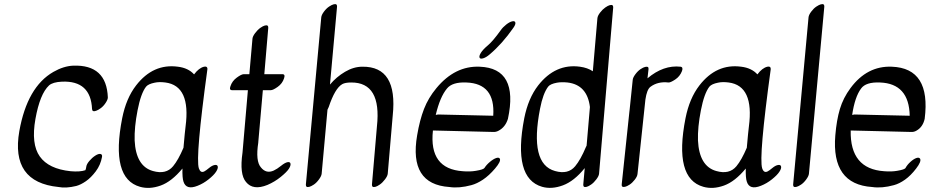

<svg xmlns="http://www.w3.org/2000/svg" viewBox="-20 -862 4497 924"><path d="M471 -107Q464 -68 441 -37.5Q418 -7 393.5 10Q369 27 347 33Q297 45 262 38Q30 15 73 -231Q111 -444 237 -516Q286 -544 332 -546Q493 -552 499 -393Q499 -383 488.5 -367Q478 -351 465 -341.5Q452 -332 443 -329Q424 -322 423 -337Q417 -475 278 -469Q234 -467 216 -451Q172 -410 150.5 -289.5Q129 -169 171.5 -109Q214 -49 320 -38Q365 -34 391 -43Q394 -50 395.5 -61Q397 -72 410 -87.5Q423 -103 438.5 -113Q454 -123 463.5 -121Q473 -119 471 -107Z M931 32Q876 54 863 12Q857 -5 858 -51Q806 12 753 31Q700 50 654 37Q511 -3 568 -293Q587 -389 635 -451Q717 -557 836 -541Q886 -535 914 -504Q937 -535 962 -541Q970 -543 974.5 -539.5Q979 -536 978 -528Q920 -105 937 -52Q945 -28 963 -37Q971 -41 986 -53.5Q1001 -66 1013.5 -68Q1026 -70 1028 -60.5Q1030 -51 1019.5 -35Q1009 -19 984 1Q959 21 931 32ZM863 -151Q870 -231 873 -253Q899 -449 776 -465Q746 -469 724 -464Q694 -458 683 -445Q658 -413 642 -331Q626 -249 628 -186Q634 -62 716 -39Q779 -21 813 -62Q838 -92 863 -151Z M1267 28Q1198 56 1164 14Q1132 -23 1147 -127L1173 -428H1097Q1082 -428 1089 -447Q1097 -472 1119.5 -488.5Q1142 -505 1153 -505H1180L1195 -676Q1196 -687 1208 -703Q1220 -719 1233 -728Q1246 -737 1254 -739Q1272 -744 1271 -728L1252 -505Q1296 -505 1339 -505Q1354 -505 1347 -485Q1339 -460 1316.5 -444Q1294 -428 1283 -428H1245L1223 -178Q1223 -177 1223 -176Q1209 -86 1236 -56Q1261 -25 1297 -41Q1314 -49 1332.5 -64Q1351 -79 1363.5 -81.5Q1376 -84 1378 -74.5Q1380 -65 1370 -49.5Q1360 -34 1331 -10.5Q1302 13 1267 28Z M1585 -841Q1603 -846 1602 -830L1568 -455Q1599 -492 1640.5 -516.5Q1682 -541 1724 -541Q1895 -543 1870 -306L1846 -26Q1845 -15 1833 1Q1821 17 1808 26Q1795 35 1787 37Q1769 42 1770 26L1794 -254Q1817 -466 1670 -465Q1641 -465 1627 -457Q1592 -437 1562 -347Q1560 -341 1556 -334L1528 -26Q1527 -15 1515 1.5Q1503 18 1490 26.5Q1477 35 1469 37Q1451 42 1452 26L1526 -778Q1527 -790 1539 -806Q1551 -822 1564 -830.5Q1577 -839 1585 -841Z M2450.5 -728Q2396.8 -651 2336.3 -600Q2320.1 -586 2305.7 -581.5Q2291.3 -577 2287.9 -584.5Q2284.6 -592 2294 -607.5Q2303.3 -623 2328.2 -644Q2353 -665 2389.4 -716Q2399.8 -731 2416.4 -744Q2433 -757 2445.8 -759.5Q2458.5 -762 2460.2 -753Q2461.9 -744 2450.5 -728ZM2063.5 -234Q2043.3 -49 2207.3 -38Q2242.1 -35 2270.5 -40Q2307 -46 2311.7 -54Q2321 -69 2337.8 -83Q2354.5 -97 2367.9 -101.5Q2381.3 -106 2385.6 -98Q2391.4 -85 2362.5 -51Q2333.5 -17 2304.3 2.5Q2275.1 22 2248.5 29Q2189.1 45 2142.7 38Q1946.8 25 1987.5 -211Q1999.8 -284 2020.5 -337.5Q2041.2 -391 2080.3 -438Q2169.8 -546 2288.3 -541Q2476.7 -534 2424.4 -290Q2411.9 -250 2379.4 -233Q2366.8 -226 2352.9 -227ZM2077 -309Q2084.2 -311 2088.2 -311L2353.7 -305Q2364.2 -460 2224.7 -465Q2156.9 -468 2131.1 -436Q2097.6 -396 2077 -309Z M2914 -837Q2932 -842 2931 -826L2863 -26Q2862 -15 2850 1Q2838 17 2825 26Q2812 35 2804 37Q2786 42 2787 26L2794 -53Q2743 10 2689 30Q2635 50 2589 37Q2447 -4 2503 -293Q2522 -389 2570 -451Q2653 -557 2771 -541Q2808 -536 2833 -519L2855 -774Q2856 -786 2868 -801.5Q2880 -817 2893 -826Q2906 -835 2914 -837ZM2819 -347Q2806 -454 2711 -465Q2682 -468 2660 -464Q2628 -458 2618 -445Q2593 -412 2579 -339Q2527 -73 2651 -39Q2714 -21 2748 -62Q2774 -93 2800 -155Q2801 -158 2803 -161Z M3085 -540Q3103 -544 3101 -529L3096 -485Q3173 -550 3255 -541Q3269 -539 3262 -520Q3252 -494 3229 -479Q3206 -464 3197 -465Q3146 -471 3110 -444Q3093 -431 3086 -383L3048 -25Q3047 -13 3035 2.5Q3023 18 3010 26.5Q2997 35 2988 37Q2970 41 2972 25L3009 -325Q3009 -327 3010 -333L3025 -478Q3026 -489 3038 -505Q3050 -521 3063 -529.5Q3076 -538 3085 -540Z M3642 32Q3587 54 3574 12Q3568 -5 3569 -51Q3517 12 3464 31Q3411 50 3365 37Q3222 -3 3279 -293Q3298 -389 3346 -451Q3428 -557 3547 -541Q3597 -535 3625 -504Q3648 -535 3673 -541Q3681 -543 3685.5 -539.5Q3690 -536 3689 -528Q3631 -105 3648 -52Q3656 -28 3674 -37Q3682 -41 3697 -53.5Q3712 -66 3724.5 -68Q3737 -70 3739 -60.5Q3741 -51 3730.5 -35Q3720 -19 3695 1Q3670 21 3642 32ZM3574 -151Q3581 -231 3584 -253Q3610 -449 3487 -465Q3457 -469 3435 -464Q3405 -458 3394 -445Q3369 -413 3353 -331Q3337 -249 3339 -186Q3345 -62 3427 -39Q3490 -21 3524 -62Q3549 -92 3574 -151Z M3930 -841Q3948 -846 3947 -830L3873 -26Q3872 -15 3860 1.5Q3848 18 3835 26.5Q3822 35 3814 37Q3796 42 3797 26L3871 -778Q3872 -790 3884 -806Q3896 -822 3909 -830.5Q3922 -839 3930 -841Z M4074 -234Q4070 -49 4235 -38Q4270 -35 4298 -40Q4334 -46 4338 -54Q4346 -69 4361.5 -83Q4377 -97 4390 -101.5Q4403 -106 4408 -98Q4415 -85 4389 -51Q4363 -17 4335.5 2.5Q4308 22 4282 29Q4224 45 4177 38Q3980 25 4000 -211Q4006 -284 4022 -337.5Q4038 -391 4073 -438Q4153 -546 4272 -541Q4461 -534 4430 -290Q4421 -250 4390 -233Q4378 -226 4364 -227ZM4081 -309Q4088 -311 4092 -311L4358 -305Q4355 -460 4215 -465Q4147 -468 4124 -436Q4094 -396 4081 -309Z"/></svg>

Font: Kavivanar
Style: Regular
Weight: 400
Designer: Tharique Azeez
Foundry: Tharique Azeez
Version: Version 1.88